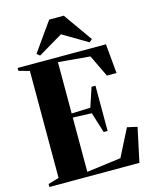

<svg xmlns="http://www.w3.org/2000/svg" viewBox="-140 -1067 921 1158"><g transform="rotate(-15 320.5 -488.0)"><path d="M89 -38.5V-706.5L22 -725V-743H573.5L590.5 -559H530.5L464.5 -696.5L266 -714V-393.5L383.5 -398L423.5 -518H448V-235.5H423.5L383.5 -363.5L266 -368V-29L480 -57L566.5 -227L629 -213L583.5 0H21.5V-18.5ZM172.5 -780 154 -795.5 281.5 -975.5H372.5L500 -795.5L481.5 -780L327 -871.5Z"/></g></svg>

Font: Merriweather 144pt ExtraBold
Style: Regular
Weight: 800
Version: Version 2.100